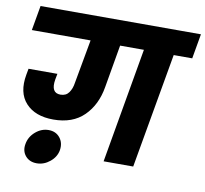

<svg xmlns="http://www.w3.org/2000/svg" viewBox="-87 -835 1071 1001"><g transform="rotate(10 448.5 -334.5)"><path d="M512.2 0 618.2 -608.9H492.2L453.1 -382.8Q437 -286.6 377.4 -227.8Q317.9 -168.9 215.8 -168.9Q119.1 -168.9 69.3 -223.4Q19.5 -277.8 37.1 -375Q41 -397.5 43 -407.2H195.8L189.9 -376Q177.7 -303.2 230 -303.2Q259.3 -303.2 274.4 -324.5Q289.6 -345.7 293.9 -377L335.9 -608.9H24.9L47.9 -740.2H897L874 -608.9H775.9L668.9 0ZM95.2 -18.1Q101.6 -56.6 132.8 -83.7Q164.1 -110.8 202.1 -110.8Q240.2 -110.8 262 -84Q283.7 -57.1 277.8 -18.1Q271.5 19 239.7 44.9Q208 70.8 169.9 70.8Q131.8 70.8 110.1 45.2Q88.4 19.5 95.2 -18.1Z"/></g></svg>

Font: SVN-Poppins
Style: Bold Italic
Weight: 700
Italic angle: -10°
Designer: Ninad Kale (Devanagari), Jonny Pinhorn (Latin)
Foundry: Indian Type Foundry
Version: Version 3.002 2017